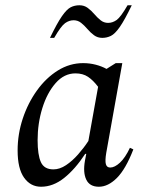

<svg xmlns="http://www.w3.org/2000/svg" viewBox="-20 -700 547 730"><path d="M136 10Q96 10 71.5 -24.5Q47 -59 47 -128Q47 -190 66.5 -249Q86 -308 120.5 -356Q155 -404 200 -432Q245 -460 296 -460Q321 -460 344 -454Q367 -448 385 -438L420 -460H445L384 -119Q379 -89 382.5 -76Q386 -63 399 -63Q416 -63 436 -81.5Q456 -100 474 -138L487 -132Q458 -57 424.5 -23.5Q391 10 356 10Q321 10 308 -17Q295 -44 303 -89L308 -115H304Q266 -57 224 -23.5Q182 10 136 10ZM123 -167Q123 -111 135.5 -83.5Q148 -56 183 -56Q207 -56 231 -72Q255 -88 277 -113Q299 -138 316 -164L353 -370Q334 -395 314.5 -408Q295 -421 267 -421Q224 -421 191.5 -384Q159 -347 141 -289Q123 -231 123 -167ZM170 -556Q197 -612 215.5 -638.5Q234 -665 249 -672.5Q264 -680 282 -680Q300 -680 313.5 -670Q327 -660 338.5 -646.5Q350 -633 362.5 -623Q375 -613 391 -613Q408 -613 423.5 -624Q439 -635 465 -680H481Q454 -624 435.5 -597.5Q417 -571 401.5 -563.5Q386 -556 369 -556Q351 -556 337.5 -566Q324 -576 312.5 -589.5Q301 -603 288.5 -613Q276 -623 260 -623Q243 -623 227.5 -612Q212 -601 186 -556Z"/></svg>

Font: Spectral
Style: Italic
Weight: 400
Italic angle: -10°
Designer: Jean-Baptiste Levee
Foundry: Production Type
Version: Version 2.001